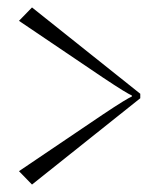

<svg xmlns="http://www.w3.org/2000/svg" viewBox="-20 -573 412 516"><path d="M66 -553 357 -321V-309L66 -77L31 -113L256 -265Q325 -311 334 -313V-317Q325 -319 256 -365L31 -517Z"/></svg>

Font: FoglihtenNo06
Style: Regular
Weight: 500
Designer: gluk (gluksza@wp.pl)
Foundry: gluk (gluksza@wp.pl)
Version: Version 0.76